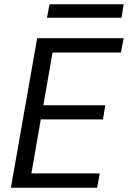

<svg xmlns="http://www.w3.org/2000/svg" viewBox="-20 -879 599 899"><path d="M31 0 154 -700H559L546 -633H226L183 -386H473L462 -320H171L127 -67H447L435 0ZM200 -796 212 -859H559L549 -796Z"/></svg>

Font: DeepMind Sans
Style: Italic
Weight: 400
Italic angle: -10°
Designer: Jonny Pinhorn / Modifications: Colophon Foundry
Foundry: Colophon Foundry
Version: Version 1.002; ttfautohint (v1.8.2)